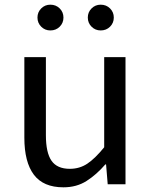

<svg xmlns="http://www.w3.org/2000/svg" viewBox="-20 -787 647 820"><path d="M251 13Q165 13 124.5 -41Q84 -95 84 -199V-543H176V-210Q176 -135 200 -100.5Q224 -66 278 -66Q320 -66 353 -88Q386 -110 425 -158V-543H516V0H440L433 -85H430Q392 -41 349.5 -14Q307 13 251 13ZM195 -657Q172 -657 156 -673Q140 -689 140 -712Q140 -735 156 -751Q172 -767 195 -767Q219 -767 235 -751Q251 -735 251 -712Q251 -689 235 -673Q219 -657 195 -657ZM410 -657Q387 -657 371 -673Q355 -689 355 -712Q355 -735 371 -751Q387 -767 410 -767Q434 -767 450 -751Q466 -735 466 -712Q466 -689 450 -673Q434 -657 410 -657Z"/></svg>

Font: Noto Sans TC
Style: Regular
Weight: 400
Designer: Ryoko NISHIZUKA  (kana, bopomofo & ideographs); Paul D. Hunt (Latin, Greek & Cyrillic); Sandoll Communications , Soo-you
Foundry: Adobe
Version: Version 2.004-H2;hotconv 1.0.118;makeotfexe 2.5.65603